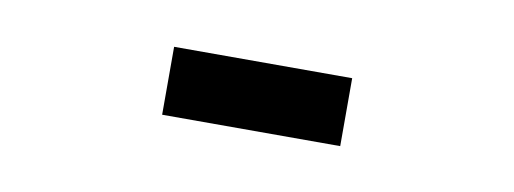

<svg xmlns="http://www.w3.org/2000/svg" viewBox="-26 -758 552 206"><g transform="rotate(10 250.0 -655.0)"><path d="M153 -617.5V-691.5H347V-617.5Z"/></g></svg>

Font: League Gothic
Style: Regular
Weight: 400
Designer: The League of Moveable Type
Version: Version 2.001